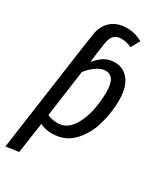

<svg xmlns="http://www.w3.org/2000/svg" viewBox="-236 -833 958 1133"><g transform="rotate(30 243.5 -267.0)"><path d="M450 -357Q450 -267 424.5 -183Q399 -99 343.5 -43.5Q288 12 202 12Q160 12 122 -6L92 203L5 215L109 -526L122 -613Q131 -676 171.5 -712.5Q212 -749 278 -749Q309 -749 334 -742Q359 -735 384 -721L351 -661Q317 -678 281 -678Q247 -678 229.5 -658Q212 -638 207 -598L197 -526L190 -467Q219 -503 249.5 -520.5Q280 -538 316 -538Q378 -538 414 -490.5Q450 -443 450 -357ZM361 -359Q361 -417 344 -442.5Q327 -468 294 -468Q265 -468 233.5 -446Q202 -424 176 -391L132 -72Q166 -58 202 -58Q256 -58 292 -104Q328 -150 344.5 -219Q361 -288 361 -359Z"/></g></svg>

Font: Fira Sans Extra Condensed
Style: Italic
Weight: 400
Width: 3
Italic angle: -8°
Designer: Carrois Corporate & Edenspiekermann AG
Foundry: Carrois Corporate GbR & Edenspiekermann AG
Version: Version 4.203